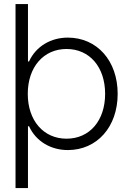

<svg xmlns="http://www.w3.org/2000/svg" viewBox="-20 -748 647 972"><path d="M58.6 204.1H121.6V-108.9H127C163.1 -30.3 239.7 11.7 323.2 11.7C471.7 11.7 575.7 -106 575.7 -272.9C575.7 -439.9 471.7 -557.6 323.2 -557.6C239.7 -557.6 163.1 -515.6 127 -437H121.6V-727.5H58.6ZM120.6 -272.9C120.6 -408.2 200.2 -500 316.9 -500C433.6 -500 512.2 -408.7 512.2 -272.9C512.2 -137.2 433.6 -45.9 316.9 -45.9C200.2 -45.9 120.6 -137.7 120.6 -272.9Z"/></svg>

Font: Guggenheim Sans Display Light
Style: Regular
Weight: 300
Designer: Modified by Tom Baber under direction of Pentagram Design 2023
Foundry: rsms
Version: Version 1.001;Glyphs 3.1.2 (3151)